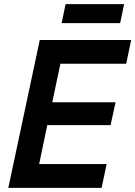

<svg xmlns="http://www.w3.org/2000/svg" viewBox="-20 -902 650 922"><path d="M20 0 171 -710H610L586 -596H270L231 -411H535L511 -301H207L168 -114H492L468 0ZM276 -791 295 -882H576L557 -791Z"/></svg>

Font: Geist Mono SemiBold
Style: Italic
Weight: 600
Italic angle: -12°
Monospace: yes
Designer: Basement.studio, Andrés Briganti, Mateo Zaragoza
Foundry: Basement.studio, Vercel, Andrés Briganti, Guido Ferreyra, Mateo Zaragoza
Version: Version 1.500; ttfautohint (v1.8.4.7-5d5b)